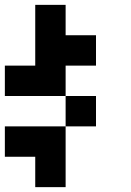

<svg xmlns="http://www.w3.org/2000/svg" viewBox="-20 -645 540 790"><path d="M250 -375V-250H0V-375H125V-625H250V-500H375V-375ZM375 -125H250V-250H375ZM250 -125V125H125V0H0V-125Z"/></svg>

Font: Tiny5
Style: Regular
Weight: 400
Designer: Stefan Schmidt
Foundry: Made with Bits'n'Picas by Kreative Software
Version: Version 1.002; ttfautohint (v1.8.4.7-5d5b)